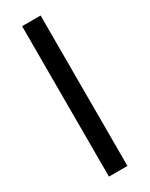

<svg xmlns="http://www.w3.org/2000/svg" viewBox="-196 -779 638 818"><g transform="rotate(-30 123.0 -370.0)"><path d="M77 0H168V-740H77Z"/></g></svg>

Font: Matrixport Regular
Style: Regular
Weight: 400
Designer: Ninad Kale (Devanagari), Jonny Pinhorn (Latin)
Foundry: Indian Type Foundry
Version: Version 3.200;PS 1.000;hotconv 16.6.54;makeotf.lib2.5.65590